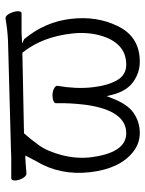

<svg xmlns="http://www.w3.org/2000/svg" viewBox="66 -588 535 708"><g transform="rotate(-90 334.0 -234.5)"><path d="M106 -409Q93 -409 49 -405H48Q38 -405 30 -419.5Q22 -434 22 -447.5Q22 -461 30 -461H92Q118 -461 133 -462L538 -473Q579 -475 618 -482H621Q630 -482 638 -466Q646 -450 646 -436.5Q646 -423 639 -423H568Q560 -423 546 -422L527 -421L544 -413Q544 -412 545 -411Q607 -336 618 -241Q629 -146 592 -70Q553 13 460 13Q419 13 384.5 -12Q350 -37 337 -93L333 -109L327 -94Q304 -32 270.5 -9.5Q237 13 197.5 13Q158 13 127 -12Q65 -61 52.5 -171Q40 -281 93 -369Q101 -384 114 -409ZM196 -414Q175 -391 152 -359Q129 -327 115.5 -274.5Q102 -222 107 -172Q123 -37 196 -37Q280 -37 301 -186Q308 -243 307 -294V-295Q306 -301 314.5 -305Q323 -309 335.5 -309Q348 -309 358.5 -304.5Q369 -300 371 -293V-291Q359 -221 365.5 -163Q372 -105 391.5 -71Q411 -37 449 -37Q530 -37 557 -134Q570 -182 564 -236Q552 -347 493 -420Z"/></g></svg>

Font: ToneOZ-Pinyin-WenKai-Light
Style: Light
Weight: 300
Designer: Fontworks Inc.
Foundry: ToneOZ
Version: Version 0.240331